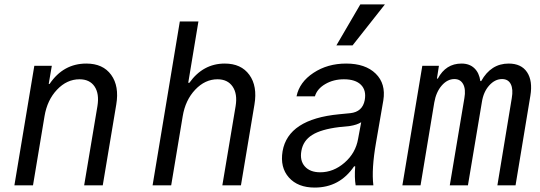

<svg xmlns="http://www.w3.org/2000/svg" viewBox="-20 -837 2440 867"><path d="M45 0 135 -540H214L200 -458H204Q266 -550 370 -550Q445 -550 482 -499Q519 -448 505 -365L444 0H360L420 -358Q429 -414 407 -446.5Q385 -479 339 -479Q282 -479 237.5 -432Q193 -385 181 -312L129 0Z M669 0 792 -740H876L830 -463H835Q897 -550 995 -550Q1069 -550 1106 -499Q1143 -448 1129 -365L1068 0H984L1044 -358Q1053 -413 1030.5 -446Q1008 -479 962 -479Q906 -479 861.5 -432Q817 -385 805 -312L753 0Z M1627 -385Q1635 -429 1610 -454Q1585 -479 1533 -479Q1486 -479 1449 -457.5Q1412 -436 1402 -402H1319Q1332 -466 1395.5 -508Q1459 -550 1543 -550Q1630 -550 1676.5 -504.5Q1723 -459 1711 -384L1678 -193Q1657 -73 1666 0H1586Q1580 -35 1584 -86H1579Q1514 10 1401 10Q1325 10 1284.5 -35.5Q1244 -81 1256 -154Q1281 -299 1511 -321L1562 -326Q1617 -332 1627 -385ZM1611 -285Q1592 -273 1560 -268L1511 -263Q1430 -253 1389.5 -227.5Q1349 -202 1341 -156Q1333 -112 1356.5 -85.5Q1380 -59 1426 -59Q1486 -59 1536 -102.5Q1586 -146 1597 -210ZM1718 -817 1572 -632H1499L1607 -817Z M1797 0 1887 -540H1962L1953 -482H1957Q1993 -550 2064 -550Q2100 -550 2122 -529Q2144 -508 2149 -471H2153Q2197 -550 2277 -550Q2334 -550 2360 -511Q2386 -472 2375 -405L2308 0H2226L2291 -394Q2298 -434 2286.5 -457Q2275 -480 2247 -480Q2215 -480 2189 -451Q2163 -422 2156 -376L2093 0H2011L2077 -394Q2084 -434 2071.5 -457Q2059 -480 2032 -480Q2000 -480 1974.5 -450.5Q1949 -421 1941 -374L1879 0Z"/></svg>

Font: CommitMono
Style: Italic
Weight: 400
Monospace: yes
Designer: Eigil Nikolajsen
Foundry: Eigil Nikolajsen
Version: Version 1.143